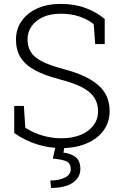

<svg xmlns="http://www.w3.org/2000/svg" viewBox="-20 -741 623 974"><path d="M291.5 10.3Q230.5 10.3 169.7 -8.3Q108.9 -26.9 52.2 -65.9V-203.6H101.1L108.4 -92.8Q151.4 -65.9 197.8 -52.7Q244.1 -39.6 291.5 -39.6Q347.7 -39.6 389.4 -56.9Q431.2 -74.2 454.3 -105.2Q477.5 -136.2 477.5 -176.8Q477.5 -215.8 458.7 -245.4Q439.9 -274.9 397.7 -297.4Q355.5 -319.8 283.2 -338.4Q205.6 -358.4 156.5 -385.3Q107.4 -412.1 84.2 -450Q61 -487.8 61 -540Q61 -593.3 89.4 -634Q117.7 -674.8 168.7 -698Q219.7 -721.2 287.6 -721.2Q359.4 -721.2 415.8 -699.7Q472.2 -678.2 511.2 -644.5V-517.6H462.9L455.6 -618.2Q424.8 -643.1 382.8 -657.2Q340.8 -671.4 287.6 -671.4Q235.4 -671.4 197.8 -654.1Q160.2 -636.7 139.9 -607.4Q119.6 -578.1 119.6 -541Q119.6 -505.4 135.7 -478.3Q151.9 -451.2 191.4 -430.4Q231 -409.7 302.2 -390.6Q418 -360.8 477.1 -310.3Q536.1 -259.8 536.1 -177.7Q536.1 -121.1 505.1 -78.9Q474.1 -36.6 418.9 -13.2Q363.8 10.3 291.5 10.3ZM238.8 212.4 235.4 174.8Q279.3 174.8 309.1 159.9Q338.9 145 338.9 116.7Q338.9 88.9 318.8 78.4Q298.8 67.9 248 63.5L263.7 -7.3H309.1L301.8 33.2Q340.8 37.6 364.3 56.6Q387.7 75.7 387.7 115.7Q387.7 159.7 349.1 186Q310.5 212.4 238.8 212.4Z"/></svg>

Font: Roboto Slab LO Light
Style: Regular
Weight: 300
Designer: Google
Version: Version 2.000